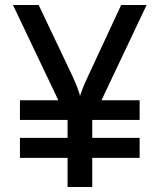

<svg xmlns="http://www.w3.org/2000/svg" viewBox="-20 -750 640 770"><path d="M466 -730 332 -442C315 -407 305 -378 301 -365C298 -378 288 -407 272 -442L135 -730H32L214 -348H60V-269H251V-197H60V-117H251V0H350V-117H540V-197H350V-269H540V-348H387L568 -730Z"/></svg>

Font: Tekne LDO Medium
Style: Regular
Weight: 500
Monospace: yes
Designer: Alessio Laiso, Mario Rullo, Paolo Rosset
Foundry: Alessio Laiso
Version: Version 1.000;hotconv 1.0.109;makeotfexe 2.5.65596